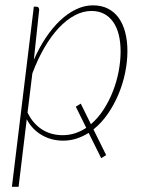

<svg xmlns="http://www.w3.org/2000/svg" viewBox="-20 -520 548 718"><path d="M24.5 178.5 106.5 -495H116Q122 -495 124.2 -491.5Q126.5 -488 126.5 -483.5L106.5 -296Q126 -341 151 -378.5Q176 -416 204.5 -443Q233 -470 264.2 -485Q295.5 -500 327.5 -500Q360 -500 384.2 -487.5Q408.5 -475 424.5 -452.2Q440.5 -429.5 448.5 -398Q456.5 -366.5 456.5 -329Q456.5 -290 448 -248.2Q439.5 -206.5 423 -167.2Q406.5 -128 383 -94Q359.5 -60 329.5 -36L377 60L358.5 71.5L311.5 -23Q290 -9.5 266.2 -1.8Q242.5 6 216 6Q195 6 175.2 1Q155.5 -4 137.8 -14Q120 -24 105.2 -39Q90.5 -54 80 -74L49.5 178.5ZM282 -132.5 320 -55.5Q346.5 -78 367.2 -110Q388 -142 402.2 -178.5Q416.5 -215 423.8 -253.5Q431 -292 431 -327.5Q431 -362.5 424 -390.5Q417 -418.5 403 -438.2Q389 -458 368.8 -468.5Q348.5 -479 321.5 -479Q290.5 -479 259.5 -462.5Q228.5 -446 200 -415.8Q171.5 -385.5 146.2 -342.2Q121 -299 101 -245.5L83 -99Q94.5 -75.5 109.2 -59.5Q124 -43.5 141 -33.5Q158 -23.5 176.5 -19Q195 -14.5 214.5 -14.5Q239 -14.5 261 -21.8Q283 -29 302.5 -42L263.5 -121Z"/></svg>

Font: Lato Thin
Style: Italic
Weight: 200
Italic angle: -7°
Designer: Lukasz Dziedzic
Foundry: tyPoland Lukasz Dziedzic
Version: Version 2.007; 2014-02-27